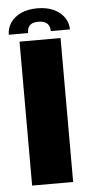

<svg xmlns="http://www.w3.org/2000/svg" viewBox="-53 -755 383 788"><g transform="rotate(-5 139.0 -361.5)"><path d="M47 0H216V-593H47ZM131.5 -723Q92 -723 63.8 -709.8Q35.5 -696.5 20.5 -674.2Q5.5 -652 5.5 -625H85Q85 -638.5 89.5 -648Q94 -657.5 104.2 -662.5Q114.5 -667.5 131.5 -667.5Q147.5 -667.5 158 -662.5Q168.5 -657.5 173.5 -648Q178.5 -638.5 178.5 -625H257.5Q257.5 -652 242.2 -674.2Q227 -696.5 198.8 -709.8Q170.5 -723 131.5 -723Z"/></g></svg>

Font: Anybody UltraCondensed Thin
Style: Bold
Weight: 700
Version: Version 1.111